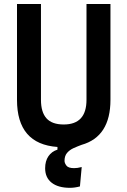

<svg xmlns="http://www.w3.org/2000/svg" viewBox="-20 -713 626 943"><path d="M323.7 209.5Q265.6 209.5 233.6 184.3Q201.7 159.2 201.7 113.3Q201.7 78.1 217.8 54.4Q233.9 30.8 262.2 22V8.8Q63.5 -5.4 63.5 -222.7V-693.4H181.2V-222.7Q181.2 -162.1 208.3 -131.8Q235.4 -101.6 293 -101.6Q404.8 -101.6 404.8 -222.7V-693.4H522.5V-222.7Q522.5 -41.5 380.4 -1.5Q360.4 5.9 341.1 14.6Q321.8 23.4 309.3 38.1Q296.9 52.7 296.9 77.1Q296.9 87.9 306.2 100.3Q315.4 112.8 343.8 112.8Q351.1 112.8 360.6 111.6Q370.1 110.4 381.3 107.4L372.6 202.6Q346.7 209.5 323.7 209.5Z"/></svg>

Font: Cascadia Mono PL SemiBold
Style: Regular
Weight: 600
Monospace: yes
Designer: Aaron Bell
Foundry: Saja Typeworks
Version: Version 2404.023; ttfautohint (v1.8.4)